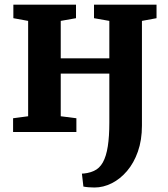

<svg xmlns="http://www.w3.org/2000/svg" viewBox="-20 -576 733 838"><path d="M392.3 242.4Q380.7 242.4 366.6 241.3Q352.5 240.1 344 238.3L337.5 181.8Q346.5 181.8 361.5 179Q376.4 176.1 389.7 170Q414.2 159.2 429 132.6Q443.8 105.9 450.5 62.6Q457.2 19.4 457.2 -41.1V-254.7H245.1V-68.6L313.4 -59.9V0H37.1V-59.9L102.8 -68.6V-484.8L38.3 -496.6V-555.7H311.7V-496.6L245.1 -484.8V-321.3H457.2V-484.8L390.3 -496.6V-555.7H663.2V-496.6L599.5 -484.8V-27.7Q599.5 35.3 581.9 85.4Q564.3 135.4 534.5 170.3Q504.8 205.3 467.8 223.8Q430.8 242.4 392.3 242.4Z"/></svg>

Font: Merriweather Light
Style: Regular
Weight: 300
Designer: Eben Sorkin
Foundry: Eben Sorkin
Version: Version 2.100